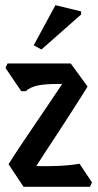

<svg xmlns="http://www.w3.org/2000/svg" viewBox="-20 -739 378 741"><path d="M71 -18 13 -105Q28 -130 55.5 -171Q83 -212 114.5 -258.5Q146 -305 174.5 -347Q203 -389 220 -415H203Q154 -415 125.5 -409Q97 -403 79 -387H62L1 -477L9 -494H253L318 -405Q309 -390 290.5 -361Q272 -332 248.5 -295.5Q225 -259 200.5 -221.5Q176 -184 154.5 -151.5Q133 -119 120 -98H126Q155 -97 199.5 -98.5Q244 -100 287 -107L335 -35L327 -18ZM293 -683 140 -548 110 -564 194 -719 293 -695Z"/></svg>

Font: Jaini Purva
Style: Regular
Weight: 400
Designer: Maithili Shingre, Girish Dalvi (Devanagari), Taresh Vohra (Latin)
Foundry: Ek Type
Version: Version 2.000; ttfautohint (v1.8.4.7-5d5b)